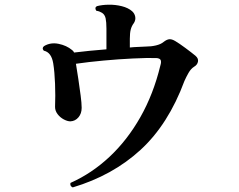

<svg xmlns="http://www.w3.org/2000/svg" viewBox="-20 -782 1040 837"><path d="M297 35Q290 32 287.5 26Q285 20 288 15Q380 -26 457.5 -98.5Q535 -171 592 -271.5Q649 -372 679 -496Q684 -512 680.5 -520Q677 -528 661 -529Q620 -530 558.5 -527Q497 -524 431.5 -518Q366 -512 311 -504Q316 -475 321.5 -437.5Q327 -400 331.5 -366Q336 -332 336 -312Q336 -287 322 -270.5Q308 -254 287 -253Q274 -253 258 -261.5Q242 -270 231 -284.5Q220 -299 220 -316Q222 -364 220 -416.5Q218 -469 212 -506Q204 -554 171 -561Q161 -572 172 -581Q200 -598 235 -591Q270 -584 294 -564Q300 -560 303 -553Q368 -561 444 -567V-657Q444 -686 440.5 -702Q437 -718 425 -726Q420 -729 414 -731.5Q408 -734 400 -735Q391 -748 402 -755Q424 -761 453.5 -761.5Q483 -762 511 -755Q539 -748 556 -733Q567 -723 569.5 -709Q572 -695 564 -682Q554 -669 550 -653.5Q546 -638 546 -613V-575Q566 -577 583.5 -577.5Q601 -578 615 -579Q639 -579 660 -584Q681 -589 693 -599Q707 -610 718 -611Q729 -612 744 -603Q761 -593 788 -573Q815 -553 832 -539Q846 -527 843 -513Q840 -499 826 -491Q812 -482 802 -464.5Q792 -447 784 -429Q714 -240 592.5 -128.5Q471 -17 297 35Z"/></svg>

Font: Zen Old Mincho Black
Style: Regular
Weight: 900
Designer: Yoshimichi Ohira
Foundry: Positype
Version: Version 1.001